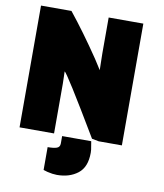

<svg xmlns="http://www.w3.org/2000/svg" viewBox="-100 -787 957 1118"><g transform="rotate(10 378.0 -227.5)"><path d="M656 15H519L478 7Q265 -351 253 -351Q253 -346 254 -320.5Q255 -295 255 -278V15H51V-705H231Q318 -597 414 -455Q422 -444 435.5 -421.5Q449 -399 453 -394Q453 -404 452 -438Q451 -472 451 -493V-705H656ZM304 66V22H476Q483 64 484 71Q485 82 485 89Q485 174 436 212Q387 250 313 250Q306 250 286 248Q253 243 232 235V100Q268 100 286 93.5Q304 87 304 66Z"/></g></svg>

Font: Repo
Style: ExtraBlack
Weight: 1000
Designer: Stefan Peev
Foundry: Context Ltd
Version: Version 001.000